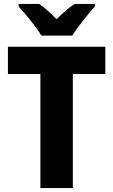

<svg xmlns="http://www.w3.org/2000/svg" viewBox="-20 -950 572 970"><path d="M189 -770H345C372 -814 427 -881 459 -917V-930H357C326 -910 299 -886 266 -853C234 -885 208 -910 178 -930H74V-917C108 -881 164 -813 189 -770ZM348 0V-576H512V-714H20V-576H184V0Z"/></svg>

Font: Noto Sans Georgian SemiCondensed ExtraBold
Style: Regular
Weight: 800
Width: 4
Designer: Monotype Design Team, Akaki Razmadze
Foundry: Google LLC
Version: Version 2.005